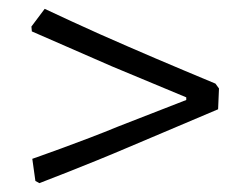

<svg xmlns="http://www.w3.org/2000/svg" viewBox="-20 -484 546 434"><path d="M69 -70C69 -70 179 -112 270 -151L473 -237L475 -284L467 -295C467 -295 342 -347 269 -379C187 -414 81 -464 81 -464L51 -424L52 -413L233 -334L401 -264V-258L247 -198C165 -164 53 -125 53 -125L60 -75Z"/></svg>

Font: Alegreya SC
Style: Regular
Weight: 400
Designer: Juan Pablo del Peral
Foundry: Huerta Tipografica
Version: Version 2.007;PS 002.007;hotconv 1.0.88;makeotf.lib2.5.64775